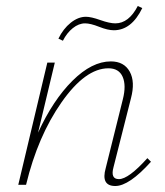

<svg xmlns="http://www.w3.org/2000/svg" viewBox="-20 -617 552 641"><path d="M264 -539Q243 -539 223 -523Q203 -507 190 -481L175 -488Q191 -521 216 -541Q241 -561 267 -561Q284 -561 315 -550Q346 -539 365 -539Q410 -539 440 -597L455 -590Q419 -516 360 -516Q340 -516 311 -527.5Q282 -539 264 -539ZM472 -89 484 -77Q411 4 365 4Q316 4 333 -56L390 -285Q402 -332 389.5 -360.5Q377 -389 342 -389Q265 -389 185.5 -275.5Q106 -162 67 0H41L138 -408H163L107 -174Q157 -283 222 -347.5Q287 -412 350 -412Q394 -412 413 -378Q432 -344 417 -288L359 -59Q348 -19 377 -19Q409 -19 472 -89Z"/></svg>

Font: EauTestText Extralight
Style: Italic
Weight: 250
Italic angle: -12°
Designer: Christian Thalmann (Catharsis Fonts)
Version: Version 0.001;PS 000.001;hotconv 1.0.88;makeotf.lib2.5.64775